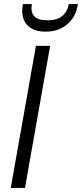

<svg xmlns="http://www.w3.org/2000/svg" viewBox="-20 -926 404 946"><path d="M33 0 157 -700H227L103 0ZM204 -770Q160 -770 133 -787Q106 -804 96 -832Q86 -860 91 -893L93 -906H137Q130 -868 148 -847Q166 -826 214 -826Q261 -826 286.5 -847Q312 -868 319 -906H364L361 -892Q355 -859 335 -831.5Q315 -804 282.5 -787Q250 -770 204 -770Z"/></svg>

Font: DM Sans 20pt Light
Style: Italic
Weight: 300
Italic angle: -10°
Version: Version 4.004;gftools[0.9.30]